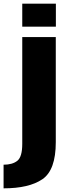

<svg xmlns="http://www.w3.org/2000/svg" viewBox="-72 -798 373 1048"><path d="M-52.5 230V101Q-4 101 22.8 79.5Q49.5 58 49.5 -12.5V-595.5H232.5V-22Q232.5 130.5 159.5 180.2Q86.5 230 -52.5 230ZM49.5 -778H233V-652.5H49.5Z"/></svg>

Font: Anybody ExtraBold
Style: Regular
Weight: 800
Designer: Tyler Finck
Foundry: Etcetera Type Company
Version: Version 1.010; ttfautohint (v1.8.3) -l 8 -r 50 -G 200 -x 14 